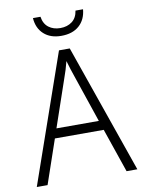

<svg xmlns="http://www.w3.org/2000/svg" viewBox="-98 -984 796 1053"><g transform="rotate(-10 300.0 -458.0)"><path d="M436 -245H164L80 0H20L270 -717H330L580 0H520ZM418 -298 332 -552Q314 -603 300 -652Q289 -607 269 -552L182 -298ZM160 -916H202Q208 -876 234.5 -856Q261 -836 299 -836Q338 -836 364.5 -856Q391 -876 397 -916H439Q434 -859 397 -826Q360 -793 297 -793Q237 -793 200.5 -826Q164 -859 160 -916Z"/></g></svg>

Font: Noto Sans Mono UI Light
Style: Regular
Weight: 300
Monospace: yes
Designer: Monotype Design team
Foundry: Monotype Imaging Inc.
Version: Version 1.000